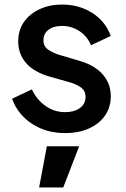

<svg xmlns="http://www.w3.org/2000/svg" viewBox="-20 -573 552 844"><path d="M266 12Q326 12 371.5 -8.5Q417 -29 442 -65.5Q467 -102 467 -150Q467 -206 431 -246.5Q395 -287 328 -306L240 -332Q215 -340 193 -354Q171 -368 171 -396Q171 -425 193 -442Q215 -459 252 -459Q295 -459 329.5 -436Q364 -413 380 -374L467 -415Q443 -480 385 -516.5Q327 -553 253 -553Q198 -553 154 -532.5Q110 -512 85 -476Q60 -440 60 -391Q60 -336 94.5 -296Q129 -256 199 -236L284 -212Q310 -205 333 -190.5Q356 -176 356 -147Q356 -116 331 -98Q306 -80 266 -80Q219 -80 180.5 -107Q142 -134 120 -180L33 -139Q58 -70 120.5 -29Q183 12 266 12ZM152 251H258L328 70H186Z"/></svg>

Font: Custom Plus Jakarta Sans SemiBold
Style: Regular
Weight: 600
Designer: Gumpita Rahayu & FullSphere
Foundry: Tokotype & FullSphere
Version: Version 1.001;hotconv 1.0.117;makeotfexe 2.5.65602